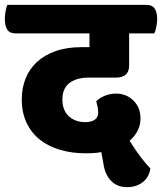

<svg xmlns="http://www.w3.org/2000/svg" viewBox="-60 -640 670 794"><path d="M474 -502V-369Q474 -319 419 -319H307Q256 -319 227 -296.5Q198 -274 198 -229Q198 -184 224.5 -159.5Q251 -135 293 -135Q318 -135 332 -145Q346 -155 346 -175Q346 -186 343.5 -198.5Q341 -211 338 -221Q351 -235 373.5 -244Q396 -253 420 -253Q462 -253 491.5 -224.5Q521 -196 521 -150Q521 -97 476 -58Q502 -16 522.5 10.5Q543 37 562 57Q556 94 529.5 114Q503 134 465 134Q426 134 401 109.5Q376 85 369 44L359 -11L339 -8Q328 -7 317 -6.5Q306 -6 294 -6Q238 -6 189.5 -20Q141 -34 105.5 -62Q70 -90 50 -132Q30 -174 30 -230Q30 -275 45.5 -314.5Q61 -354 92 -383Q123 -412 169.5 -428.5Q216 -445 277 -445H310V-502H5Q-20 -502 -30 -517.5Q-40 -533 -40 -563Q-40 -575 -37 -593Q-34 -611 -29 -620H545Q569 -620 579.5 -605Q590 -590 590 -561Q590 -548 586.5 -529.5Q583 -511 578 -502Z"/></svg>

Font: Baloo 2 ExtraBold
Style: Regular
Weight: 800
Designer: Sarang Kulkarni and Ek Type
Foundry: Ek Type
Version: Version 1.640;hotconv 1.0.111;makeotfexe 2.5.65597; ttfautoh